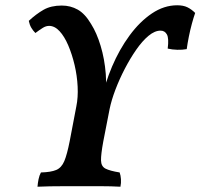

<svg xmlns="http://www.w3.org/2000/svg" viewBox="-20 -705 759 727"><path d="M122 2Q123 -12 126 -26.5Q129 -41 135 -52Q173 -53 193 -61.5Q213 -70 223.5 -95Q234 -120 244 -171L269 -302Q276 -336 274 -377Q272 -418 262.5 -458.5Q253 -499 238.5 -533Q224 -567 205.5 -587Q187 -607 166 -607Q154 -607 142 -599.5Q130 -592 114 -580Q105 -589 98.5 -600Q92 -611 89 -626Q117 -652 145 -668Q173 -684 214 -684Q247 -684 274.5 -668.5Q302 -653 325 -614Q346 -581 361 -531.5Q376 -482 380.5 -425Q385 -368 374 -311L363 -320Q377 -389 404.5 -453.5Q432 -518 470.5 -570.5Q509 -623 555 -654Q601 -685 651 -685Q674 -685 689.5 -677.5Q705 -670 719 -656Q713 -639 706.5 -615Q700 -591 695 -566Q690 -541 687 -519Q671 -516 651.5 -516.5Q632 -517 615 -521Q620 -560 612 -574.5Q604 -589 588 -589Q566 -589 542.5 -569.5Q519 -550 496 -517Q473 -484 452.5 -444.5Q432 -405 417 -365.5Q402 -326 395 -292L371 -169Q362 -120 362.5 -97.5Q363 -75 379.5 -66.5Q396 -58 433 -52Q437 -41 438 -26.5Q439 -12 436 2Q400 0 360.5 0Q321 0 280 0Q256 0 226 0Q196 0 169 0.5Q142 1 122 2Z"/></svg>

Font: Vollkorn SemiBold
Style: Italic
Weight: 600
Italic angle: -11°
Designer: Friedrich Althausen
Foundry: Friedrich Althausen
Version: Version 5.000